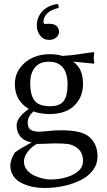

<svg xmlns="http://www.w3.org/2000/svg" viewBox="-20 -713 539 971"><path d="M321.8 -284.2Q321.8 -400.9 226.1 -400.9Q180.7 -400.9 156.7 -371.8Q132.8 -342.8 132.8 -292Q132.8 -232.9 154.5 -204.3Q176.3 -175.8 233.9 -175.8Q283.2 -175.8 302.5 -202.9Q321.8 -230 321.8 -284.2ZM399.9 -289.1Q399.9 -222.2 356.2 -179.2Q312.5 -136.2 229 -136.2Q207 -136.2 183.6 -140.4Q160.2 -144.5 149.9 -149.9Q120.1 -124 120.1 -94.2Q120.1 -65.4 136 -56.2Q151.9 -46.9 178.2 -46.9Q178.7 -46.9 207 -48.8Q249 -54.2 290 -54.2Q392.6 -54.2 431.2 -21Q473.1 15.1 473.1 78.1Q473.1 117.2 449.5 148.4Q425.8 179.7 386.7 198.7Q347.7 217.8 300.8 227.8Q253.9 237.8 204.1 237.8Q174.3 237.8 146 231.9Q117.7 226.1 91.1 213.6Q64.5 201.2 48.3 178Q32.2 154.8 32.2 124Q32.2 110.4 38.8 91.6Q45.4 72.8 55.2 58.1Q66.9 49.3 81.8 40Q96.7 30.8 116 20.5Q135.3 10.3 140.1 7.3Q101.6 0.5 82.8 -22.9Q64 -46.4 64 -79.1Q64 -119.1 126 -162.1Q55.2 -203.1 55.2 -287.1Q55.2 -334.5 81.5 -369.9Q107.9 -405.3 147 -422.1Q186 -439 230 -439Q266.6 -439 296.4 -430.2Q338.9 -432.6 387.9 -440.2Q437 -447.8 454.1 -449.2L457 -445.8Q454.1 -432.6 454.1 -419.9Q454.1 -407.2 457 -394L454.1 -391.1Q385.3 -398.4 349.6 -401.4Q399.9 -367.7 399.9 -289.1ZM101.1 104Q101.1 127.9 116.5 146.7Q131.8 165.5 154.1 175.3Q176.3 185.1 196.8 189.9Q217.3 194.8 231.9 194.8Q300.8 194.8 350.3 169.7Q399.9 144.5 399.9 101.1Q399.9 51.8 360.8 28.8Q342.3 17.6 319.8 14.9Q297.4 12.2 254.9 12.2Q250 12.2 216.3 13.7Q182.6 15.1 166 15.1Q138.7 29.8 119.9 54.7Q101.1 79.6 101.1 104ZM228 -511.2Q200.2 -511.2 183.1 -533.2Q166 -555.2 166 -584Q166 -621.6 189 -649.9Q218.3 -686 272 -692.9Q276.9 -688 276.9 -672.9Q237.8 -664.6 219 -645.3Q200.2 -626 200.2 -606Q200.2 -600.1 200.7 -597.2Q201.2 -594.2 203.6 -593Q206.1 -591.8 208.3 -591.8Q210.4 -591.8 217 -592.3Q223.6 -592.8 229 -592.8Q255.9 -592.8 267.3 -580.3Q278.8 -567.9 278.8 -551.8Q278.8 -537.6 265.4 -524.4Q252 -511.2 228 -511.2Z"/></svg>

Font: Linux Biolinum
Style: Regular
Weight: 400
Designer: Philipp H. Poll
Foundry: Philipp H. Poll
Version: Version 0.6.4